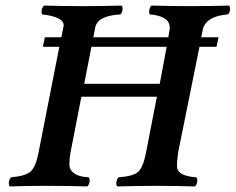

<svg xmlns="http://www.w3.org/2000/svg" viewBox="-20 -667 846 689"><path d="M553.2 -366.2 578.1 -499H308.1L282.2 -366.2ZM15.1 2Q10.3 -3.4 12.2 -14.9Q14.2 -26.4 20 -30.8Q71.3 -35.2 89.8 -51.5Q108.4 -67.9 118.2 -119.1L192.9 -499H133.8L141.1 -533.2H200.2L208 -571.8Q211.4 -590.3 189 -601.1Q166.5 -611.8 131.8 -615.2Q127.4 -619.6 129.9 -631.3Q132.3 -643.1 138.2 -647Q212.4 -645 270 -645H285.2Q337.9 -645 416 -647Q421.4 -642.1 419.4 -630.4Q417.5 -618.7 411.1 -615.2Q330.6 -610.4 321.8 -568.8L314.9 -533.2H584L588.9 -563Q590.8 -588.4 571 -600.6Q551.3 -612.8 518.1 -615.2Q513.7 -619.6 515.9 -631.3Q518.1 -643.1 523.9 -647Q600.1 -645 660.2 -645H673.8Q725.6 -645 801.8 -647Q807.1 -642.1 805.2 -630.4Q803.2 -618.7 796.9 -615.2Q724.6 -609.4 709 -566.9L702.1 -533.2H764.2L756.8 -499H695.8L619.1 -119.1Q614.3 -83.5 615.2 -69.8Q616.2 -35.2 684.1 -30.8Q689.5 -26.4 687.5 -14.4Q685.5 -2.4 679.2 2Q605 0 548.8 0H535.2Q479 0 400.9 2Q396 -3.4 397.9 -14.9Q399.9 -26.4 405.8 -30.8Q458 -34.2 476.1 -50.8Q494.1 -67.4 503.9 -119.1L543 -319.8H272L232.9 -119.1Q229 -97.7 229 -76.2Q229 -61 239.5 -50.8Q250 -40.5 264.6 -36.1Q279.3 -31.7 297.9 -30.8Q303.2 -26.4 301.3 -14.4Q299.3 -2.4 293 2Q216.8 0 159.2 0H128.9Q81.5 0 15.1 2Z"/></svg>

Font: Common Serif SemiBold
Style: Italic
Weight: 600
Italic angle: -12°
Designer: Philipp H. Poll, Khaled Hosny
Foundry: Stefan Peev, Context Ltd.
Version: Version 1.026